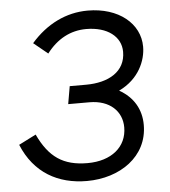

<svg xmlns="http://www.w3.org/2000/svg" viewBox="-52 -755 716 810"><g transform="rotate(-5 306.5 -350.0)"><path d="M284 8C424 8 543 -73 543 -207C543 -273 512 -326 452 -360C538 -401 569 -478 569 -536C569 -634 480 -708 349 -708C258 -708 174 -667 108 -591L168 -542C212 -600 269 -631 336 -631C426 -631 483 -586 483 -522C483 -438 411 -397 315 -397H246L233 -322H323C409 -322 460 -272 460 -204C460 -121 394 -67 293 -67C190 -67 131 -108 85 -206L12 -169C62 -47 162 8 284 8Z"/></g></svg>

Font: Fixel Display 20240404
Style: Italic
Weight: 400
Italic angle: -10°
Designer: AlfaBravo + MacPaw
Foundry: Kyrylo Tkachov, Marchela Mozhyna, Serhii Makarenko, Maria Weinstein, Zakhar Kryvoshyya
Version: Version 1.211;Glyphs 3.2 (3225)